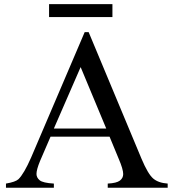

<svg xmlns="http://www.w3.org/2000/svg" viewBox="-20 -880 818 900"><path d="M493.5 -239.5H217L168 -126Q151 -85 151 -64.5Q151 -47.5 166 -35Q181 -22.5 232.5 -19.5V0H8V-19.5Q52.5 -27 66.5 -40Q92.5 -65.5 126 -142L377 -729.5H395.5L643.5 -135.5Q673.5 -64.5 697.8 -43.5Q722 -22.5 766 -19.5V0H485V-19.5Q526.5 -21.5 542 -33.5Q557.5 -45.5 557.5 -64Q557.5 -86.5 536.5 -135.5ZM478 -277.5 358 -565.5 232.5 -277.5ZM507 -800H210V-860.5H507Z"/></svg>

Font: MM Phetkon
Style: Regular
Weight: 400
Designer: Khon Soe Zaw Thu
Version: Version 1.00 July 15, 2016, initial release